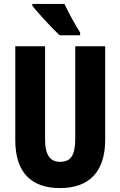

<svg xmlns="http://www.w3.org/2000/svg" viewBox="-20 -950 614 980"><path d="M309 -930H145V-921C171 -886 251 -801 284 -770H389V-784C369 -814 327 -890 309 -930ZM517 -238V-714H364V-242C364 -155 340 -124 287 -124C237 -124 210 -156 210 -241V-714H58V-235C58 -70 139 10 286 10C436 10 517 -74 517 -238Z"/></svg>

Font: Noto Sans Lao UI ExtCond ExtBd
Style: Regular
Weight: 800
Width: 2
Designer: Monotype Design Team
Foundry: Monotype Imaging Inc.
Version: Version 2.000